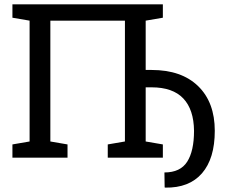

<svg xmlns="http://www.w3.org/2000/svg" viewBox="-20 -731 1079 890"><path d="M746.1 138.7 743.2 137.7 742.2 68.4Q815.9 68.4 847.7 18.6Q879.4 -31.2 879.4 -124.5Q878.4 -223.1 829.6 -274.7Q780.8 -326.2 682.6 -326.2H655.3V-75.2L734.9 -61.5V0H479.5V-61.5L559.1 -75.2V-635.3H213.4V-75.2L293 -61.5V0H37.6V-61.5L117.2 -75.2V-635.3L37.6 -648.9V-710.9H734.9V-648.9L655.3 -635.3V-406.7H682.6Q821.3 -406.7 898.4 -331.8Q975.6 -256.8 975.6 -124.5Q975.6 3.9 916.3 72.3Q856.9 140.6 746.1 138.7Z"/></svg>

Font: Roboto Slab
Style: Regular
Weight: 400
Designer: Google
Version: Version 2.000; ttfautohint (v1.8.1.43-b0c9)